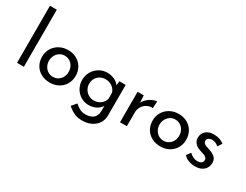

<svg xmlns="http://www.w3.org/2000/svg" viewBox="-91 -1414 2892 2259"><g transform="rotate(30 1355.0 -284.5)"><path d="M174 -775V0H81V-775Z M530 -431Q596 -431 647.5 -402Q699 -373 727.5 -323Q756 -273 756 -211Q756 -149 727.5 -98.5Q699 -48 647 -19Q595 10 528 10Q463 10 411 -17.5Q359 -45 329.5 -95Q300 -145 300 -211Q300 -272 329.5 -322.5Q359 -373 411.5 -402Q464 -431 530 -431ZM527 -67Q585 -67 623 -108Q661 -149 661 -210Q661 -271 623 -312.5Q585 -354 527 -354Q489 -354 459 -334.5Q429 -315 411.5 -282Q394 -249 394 -210Q394 -171 411.5 -138Q429 -105 459.5 -86Q490 -67 527 -67Z M1318 -414V3Q1318 60 1289 106Q1260 152 1206.5 179Q1153 206 1081 206Q1018 206 972.5 185Q927 164 881 123L936 59Q970 91 1004 107.5Q1038 124 1079 124Q1148 124 1185.5 91Q1223 58 1224 2L1225 -76Q1202 -37 1157.5 -13.5Q1113 10 1055 10Q998 10 950 -19Q902 -48 873.5 -98Q845 -148 845 -209Q845 -272 874.5 -322.5Q904 -373 954 -402Q1004 -431 1061 -431Q1114 -431 1159 -410Q1204 -389 1226 -356L1233 -414ZM1225 -172V-254Q1211 -299 1172 -326.5Q1133 -354 1082 -354Q1021 -354 980 -314Q939 -274 939 -212Q939 -172 958 -139Q977 -106 1010 -86.5Q1043 -67 1082 -67Q1135 -67 1174 -96Q1213 -125 1225 -172Z M1736 -431 1732 -338Q1687 -340 1650.5 -320Q1614 -300 1593.5 -264.5Q1573 -229 1573 -189V0H1480V-414H1563L1570 -316Q1586 -350 1615.5 -376Q1645 -402 1678 -416Q1711 -430 1736 -431Z M2032 -431Q2098 -431 2149.5 -402Q2201 -373 2229.5 -323Q2258 -273 2258 -211Q2258 -149 2229.5 -98.5Q2201 -48 2149 -19Q2097 10 2030 10Q1965 10 1913 -17.5Q1861 -45 1831.5 -95Q1802 -145 1802 -211Q1802 -272 1831.5 -322.5Q1861 -373 1913.5 -402Q1966 -431 2032 -431ZM2029 -67Q2087 -67 2125 -108Q2163 -149 2163 -210Q2163 -271 2125 -312.5Q2087 -354 2029 -354Q1991 -354 1961 -334.5Q1931 -315 1913.5 -282Q1896 -249 1896 -210Q1896 -171 1913.5 -138Q1931 -105 1961.5 -86Q1992 -67 2029 -67Z M2345 -54 2385 -108Q2410 -84 2437.5 -71Q2465 -58 2492 -58Q2525 -58 2546 -71Q2567 -84 2567 -111Q2567 -132 2554 -145Q2541 -158 2524.5 -164Q2508 -170 2469 -182Q2363 -216 2363 -303Q2363 -355 2401.5 -392Q2440 -429 2509 -429Q2553 -429 2587 -418Q2621 -407 2650 -383L2613 -326Q2597 -343 2572.5 -353Q2548 -363 2526 -364Q2498 -364 2478 -350.5Q2458 -337 2458 -314Q2458 -295 2471 -282.5Q2484 -270 2498 -264.5Q2512 -259 2553 -246Q2604 -229 2632.5 -202Q2661 -175 2661 -129Q2661 -69 2619 -30Q2577 9 2500 9Q2454 9 2412.5 -7Q2371 -23 2345 -54Z"/></g></svg>

Font: Josefin Sans
Style: Regular
Weight: 400
Designer: Santiago Orozco
Foundry: Typemade
Version: Version 2.000